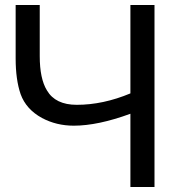

<svg xmlns="http://www.w3.org/2000/svg" viewBox="-20 -753 722 773"><path d="M602 0H505V-295Q374 -247 277 -247Q207 -247 149 -278Q85 -313 63 -374Q43 -432 43 -518V-733H140V-527Q140 -436 169 -389Q203 -331 289 -331Q395 -331 505 -377V-733H602Z"/></svg>

Font: MongolianScript
Style: Regular
Weight: 400
Designer: Bolorsoft LLC, NUM
Foundry: Bolorsoft LLC
Version: Version 3.2